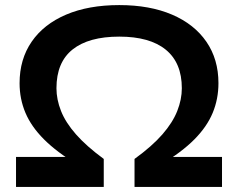

<svg xmlns="http://www.w3.org/2000/svg" viewBox="-20 -735 937 755"><path d="M43 0V-118H284V-88Q203 -137 153 -187Q103 -237 80 -291.5Q57 -346 57 -408Q57 -502 104.5 -571Q152 -640 240 -677.5Q328 -715 449 -715Q569 -715 656.5 -677.5Q744 -640 791.5 -571Q839 -502 839 -408Q839 -346 816.5 -291.5Q794 -237 744.5 -187Q695 -137 613 -88V-118H853V0H509V-110Q578 -160 618.5 -206.5Q659 -253 677 -298.5Q695 -344 695 -388Q695 -488 632 -539.5Q569 -591 449 -591Q329 -591 265.5 -540.5Q202 -490 202 -388Q202 -344 220 -298.5Q238 -253 279 -206.5Q320 -160 388 -110V0Z"/></svg>

Font: Nunito Sans 7pt SemiExpanded
Style: Bold
Weight: 700
Width: 6
Designer: Vernon Adams
Foundry: Vernon Adams
Version: Version 3.101;gftools[0.9.27]